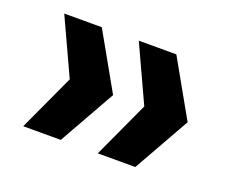

<svg xmlns="http://www.w3.org/2000/svg" viewBox="-74 -564 751 624"><g transform="rotate(20 301.5 -252.0)"><path d="M550.8 -252 440.9 -57.1H311L400.9 -252L311 -446.8H440.9ZM293 -252 183.1 -57.1H53.2L143.1 -252L53.2 -446.8H183.1Z"/></g></svg>

Font: Perun
Style: Bold
Weight: 700
Foundry: Copyright (c) Stefan Peev, Context Ltd, 2016
Version: Version 1.0000